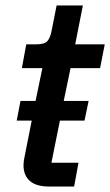

<svg xmlns="http://www.w3.org/2000/svg" viewBox="-20 -682 403 702"><path d="M267 -87 251 0H160Q112 0 89 -20.5Q66 -41 66 -78Q66 -85 67 -93.5Q68 -102 70 -110L96 -241H41L55 -313H110L135 -433H60L76 -520H114Q143 -520 153.5 -532Q164 -544 169 -571L187 -662H283L255 -520H363L346 -433H238L213 -313H304L289 -241H199L168 -87Z"/></svg>

Font: IBM Plex Sans Medium
Style: Italic
Weight: 500
Italic angle: -11.31°
Designer: Mike Abbink, Paul van der Laan, Pieter van Rosmalen
Foundry: Bold Monday
Version: Version 3.201